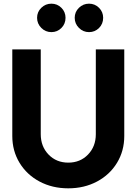

<svg xmlns="http://www.w3.org/2000/svg" viewBox="-20 -1014 744 1046"><path d="M47 -273V-745H202V-283Q202 -216 244.5 -172Q287 -128 352 -128Q417 -128 459.5 -172Q502 -216 502 -283V-745H657V-273Q657 -192 617.5 -127Q578 -62 508.5 -25Q439 12 352 12Q265 12 195.5 -25Q126 -62 86.5 -127Q47 -192 47 -273ZM182 -917Q182 -949 205 -971.5Q228 -994 260 -994Q292 -994 314.5 -971.5Q337 -949 337 -917Q337 -884 314.5 -861.5Q292 -839 260 -839Q228 -839 205 -862Q182 -885 182 -917ZM465 -994Q497 -994 519.5 -971.5Q542 -949 542 -917Q542 -884 519.5 -861.5Q497 -839 465 -839Q433 -839 410 -862Q387 -885 387 -917Q387 -949 410 -971.5Q433 -994 465 -994Z"/></svg>

Font: BLUETTI 2.0
Style: Bold
Weight: 700
Designer: Stijn de Vries
Foundry: tokotype
Version: Version 2.005;October 31, 2023;FontCreator 14.0.0.2814 64-bi